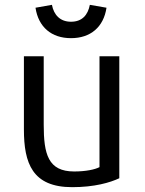

<svg xmlns="http://www.w3.org/2000/svg" viewBox="-20 -763 600 795"><path d="M274 -605C193 -605 139 -651 127 -731L195 -743C203 -701 229 -673 274 -673C320 -673 344 -701 352 -743L421 -731C409 -651 355 -605 274 -605ZM474 -25C436 -7 371 12 279 12C114 12 79 -87 79 -227V-530H161V-247C161 -125 179 -53 287 -53C335 -53 373 -61 392 -71V-530H474Z"/></svg>

Font: Repo Regular
Style: Regular
Weight: 400
Designer: Stefan Peev
Foundry: Context Ltd
Version: Version 1.502